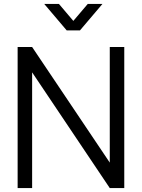

<svg xmlns="http://www.w3.org/2000/svg" viewBox="-20 -960 724 980"><path d="M205.7 -940H280.7L354.3 -853.3L428 -940H503L388.3 -805H320.3ZM70 0V-720H144L540.3 -130V-720H614.3V0H540.3L144 -590.7V0Z"/></svg>

Font: Manrope ExtraLight
Style: Regular
Weight: 200
Designer: Mikhail Sharanda
Foundry: Mikhail Sharanda
Version: Version 4.505